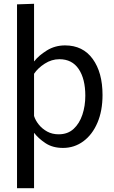

<svg xmlns="http://www.w3.org/2000/svg" viewBox="-20 -771 603 1015"><path d="M70 224V-748L160 -751V-447H161Q185 -478 228 -504.5Q271 -531 324 -531Q418 -531 470 -459.5Q522 -388 522 -269Q522 -185 495 -122Q468 -59 420.5 -24Q373 11 313 11Q258 11 220 -14.5Q182 -40 161 -68H160V224ZM290 -61Q338 -61 369 -89.5Q400 -118 415.5 -164.5Q431 -211 431 -265Q431 -354 396 -406Q361 -458 294 -458Q253 -458 216.5 -434.5Q180 -411 160 -381V-158Q167 -135 185 -112.5Q203 -90 229.5 -75.5Q256 -61 290 -61Z"/></svg>

Font: Murecho
Style: Regular
Weight: 400
Designer: Neil Summerour
Foundry: Positype
Version: Version 1.010; ttfautohint (v1.8.3)